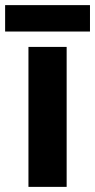

<svg xmlns="http://www.w3.org/2000/svg" viewBox="-33 -780 371 749"><path d="M318 -760H-13V-657H318ZM227 -51V-597H78V-51Z"/></svg>

Font: Noto Sans Tamil UI
Style: Bold
Weight: 700
Designer: Jelle Bosma - Monotype Design Team
Foundry: Monotype Imaging Inc.
Version: Version 2.004